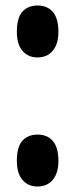

<svg xmlns="http://www.w3.org/2000/svg" viewBox="-20 -679 280 706"><path d="M117.7 -467.8Q83.5 -467.8 62.7 -491.9Q42 -516.1 42 -562Q42 -613.8 62.5 -636.2Q83 -658.7 118.2 -658.7Q154.3 -658.7 174.6 -634.8Q194.8 -610.8 194.8 -562Q194.8 -517.6 174.3 -492.7Q153.8 -467.8 117.7 -467.8ZM117.7 6.8Q83.5 6.8 62.7 -17.3Q42 -41.5 42 -87.4Q42 -139.2 62.5 -161.6Q83 -184.1 118.2 -184.1Q154.3 -184.1 174.6 -160.2Q194.8 -136.2 194.8 -87.4Q194.8 -43 174.3 -18.1Q153.8 6.8 117.7 6.8Z"/></svg>

Font: Fjalla One
Style: Regular
Weight: 400
Designer: Irina Smirnova, Eben Sorkin
Foundry: Sorkin Type
Version: Version 1.002; ttfautohint (v1.8.4.7-5d5b);gftools[0.9.25]